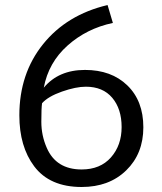

<svg xmlns="http://www.w3.org/2000/svg" viewBox="-20 -664 643 760"><path d="M319.8 -320.8Q280.3 -320.8 225.3 -301.5Q170.4 -282.2 146.5 -255.4Q143.6 -235.8 143.6 -181.9Q143.6 -127.9 165 -79.1Q202.1 6.8 303.2 6.8Q377 6.8 419.2 -41Q461.4 -88.9 461.4 -160.9Q461.4 -232.9 424.3 -276.9Q387.2 -320.8 319.8 -320.8ZM56.6 -207.5Q56.6 -372.6 150.6 -489.3Q244.6 -606 405.8 -644L426.8 -573.2Q323.2 -551.3 247.6 -483.9Q171.9 -416.5 153.3 -316.9Q211.9 -387.2 316.4 -387.2Q420.9 -387.2 484.1 -325.9Q547.4 -264.6 547.4 -160.2Q547.4 -55.7 479.7 10.3Q412.1 76.2 303.2 76.2Q176.8 76.2 115.2 -5.9Q56.6 -84 56.6 -207.5Z"/></svg>

Font: Dhyana
Style: Regular
Weight: 400
Foundry: Vernon Adams
Version: Version 1.002; ttfautohint (v0.8.51-6076)